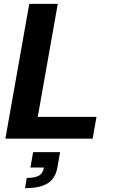

<svg xmlns="http://www.w3.org/2000/svg" viewBox="-20 -720 593 997"><path d="M8 0H461L481 -113H176L280 -700H132ZM110 257C221 257 265 220 278 150L292 70H152L138 150H208C202 181 188 204 119 204Z"/></svg>

Font: Uncut Sans
Style: Bold Italic
Weight: 700
Italic angle: -10°
Designer: Kasper Nordkvist
Foundry: Uncut Type
Version: Version 1.111;FEAKit 1.0